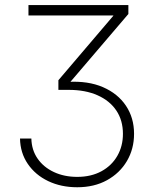

<svg xmlns="http://www.w3.org/2000/svg" viewBox="-20 -748 620 777"><path d="M292.5 9.8Q227.1 9.8 175 -15.1Q123 -40 92.5 -84.7Q62 -129.4 61 -187.5H106.9Q107.9 -141.1 132.1 -106.2Q156.2 -71.3 198 -51.8Q239.7 -32.2 292.5 -32.2Q348.6 -32.2 390.4 -54.9Q432.1 -77.6 454.8 -117.2Q477.5 -156.7 477.5 -206.5Q477.5 -260.7 450.9 -300.5Q424.3 -340.3 375 -362.3Q325.7 -384.3 258.3 -384.3H216.3V-423.3L438.5 -684.1V-685.5H95.2V-727.5H499.5V-691.4L253.9 -403.8V-416.5Q336.4 -421.4 396.7 -395.3Q457 -369.1 489.7 -320.1Q522.5 -271 522.5 -206.5Q522.5 -145.5 493.7 -96.4Q464.8 -47.4 413.1 -18.8Q361.3 9.8 292.5 9.8Z"/></svg>

Font: Inter 20pt ExtraLight
Style: Regular
Weight: 250
Version: Version 4.001;git-66647c0bb